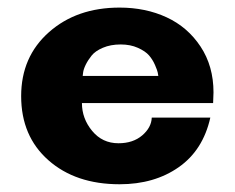

<svg xmlns="http://www.w3.org/2000/svg" viewBox="-20 -471 612 501"><path d="M195.8 -272.9H393.1Q392.6 -276.4 391.6 -281.7Q390.6 -287.1 384.5 -301.3Q378.4 -315.4 368.9 -326.4Q359.4 -337.4 339.8 -346.2Q320.3 -355 294.9 -355Q268.6 -355 248.5 -346.4Q228.5 -337.9 219 -325.9Q209.5 -314 203.6 -302Q197.8 -290 196.8 -281.2ZM537.1 -230Q537.1 -225.6 536.6 -216.1Q536.1 -206.5 536.1 -202.1H193.8Q193.8 -161.6 220.5 -129.4Q247.1 -97.2 289.1 -97.2Q327.1 -97.2 351.1 -117.7Q375 -138.2 376 -164.1H528.8Q509.8 -79.1 446.3 -34.7Q382.8 9.8 292 9.8Q177.2 9.8 106.2 -53Q35.2 -115.7 35.2 -220.2Q35.2 -322.8 107.7 -387Q180.2 -451.2 292 -451.2Q359.9 -451.2 414.8 -425.8Q469.7 -400.4 503.4 -349.4Q537.1 -298.3 537.1 -230Z"/></svg>

Font: Glacial Indifference
Style: Bold
Weight: 700
Version: Version 1.001